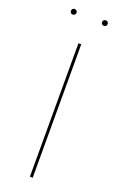

<svg xmlns="http://www.w3.org/2000/svg" viewBox="-159 -875 585 921"><g transform="rotate(20 133.0 -414.5)"><path d="M52.6 -829.4C43.9 -829.4 38.4 -823 38.4 -815.3C38.4 -807.6 43.9 -801.1 52.6 -801.1C61.7 -801.1 67.1 -807.6 67.1 -815.3C67.1 -823 61.7 -829.4 52.6 -829.4ZM211.9 -829.4C202.7 -829.4 197.3 -823 197.3 -815.3C197.3 -807.6 202.7 -801.1 211.9 -801.1C220.6 -801.1 226 -807.6 226 -815.3C226 -823 220.6 -829.4 211.9 -829.4ZM140.1 -680.8H125.7V0H140.1Z"/></g></svg>

Font: Fira Sans Hair
Style: Regular
Weight: 100
Designer: bBox Type GmbH & Carrois Corporate GbR & Edenspiekermann AG
Foundry: bBox Type GmbH & Carrois Corporate GbR & Edenspiekermann AG
Version: Version 4.300;PS 004.300;hotconv 1.0.88;makeotf.lib2.5.64775